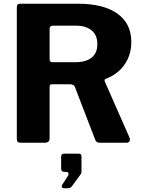

<svg xmlns="http://www.w3.org/2000/svg" viewBox="-20 -762 762 1025"><path d="M671.7 -26.8Q675.8 -16.1 671.2 -8.1Q666.5 0 656.6 0H510.3Q493.3 0 487.6 -17.6L379.8 -298Q374.4 -312.2 351.7 -312.2H256.8Q249.8 -312.2 247.3 -308.2Q244.8 -304.1 244.8 -301.2V-23.8Q244.8 0 218.4 0H91.2Q78.8 0 74.3 -5Q69.8 -10 69.8 -20.4V-722.7Q69.8 -742 85.9 -742H398.1Q532.5 -742 606.7 -689.2Q681 -636.5 681 -538Q681 -487 662.1 -447.2Q643.2 -407.3 612.1 -380.8Q581.1 -354.3 543.9 -341.1Q535.1 -337.9 539.9 -325.5L671.7 -26.8ZM381.6 -429.9Q439.5 -429.9 469.6 -454.5Q499.7 -479.1 499.7 -526.1Q499.7 -575.3 468.6 -600.2Q437.5 -625 387.1 -625H264.3Q244.8 -625 244.8 -608.5V-447.5Q244.8 -429.9 258.9 -429.9H381.6ZM320.4 243.1Q313.9 243.1 310.7 237.4Q307.6 231.7 310.7 226.6L341.4 179Q347.7 169.7 345.3 162.7Q342.8 155.7 333.9 155.7H325.1Q306.4 155.7 306.4 137.5V75Q306.4 58.5 321.3 58.5H401.2Q415 58.5 415 71.9V155.7Q415 158.9 413.8 161.9Q412.6 165 411.9 166.7L364.5 231.4Q359.7 238.3 354.2 240.7Q348.7 243.1 337 243.1Z"/></svg>

Font: Libre Franklin Thin
Style: Regular
Weight: 100
Designer: Pablo Impallari, Rodrigo Fuenzalida, Nhung Nguyen
Foundry: Impallari Type
Version: Version 3.000